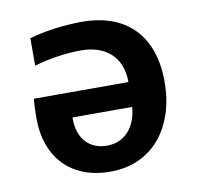

<svg xmlns="http://www.w3.org/2000/svg" viewBox="-64 -574 678 652"><g transform="rotate(-10 275.0 -248.0)"><path d="M49.8 -209.5Q49.8 -215.3 50 -223.6Q50.3 -231.9 50.5 -241Q50.8 -250 51.3 -259.5Q51.8 -269 52.7 -277.8H378.9Q378.9 -310.5 368.9 -335.4Q358.9 -360.4 340.6 -377.2Q322.3 -394 296.6 -402.8Q271 -411.6 239.7 -411.6Q203.1 -411.6 162.1 -406Q121.1 -400.4 76.7 -387.7V-482.4Q95.7 -487.8 118.2 -492.4Q140.6 -497.1 164.1 -500.2Q187.5 -503.4 211.4 -505.1Q235.4 -506.8 257.8 -506.8Q314.5 -506.8 359.4 -490.7Q404.3 -474.6 435.5 -443.1Q466.8 -411.6 483.4 -365Q500 -318.4 500 -257.8Q500 -197.3 483.4 -147.7Q466.8 -98.1 436.5 -62.7Q406.2 -27.3 363 -8.1Q319.8 11.2 266.6 11.2Q213.9 11.2 173.3 -5.1Q132.8 -21.5 105.5 -50.8Q78.1 -80.1 64 -120.6Q49.8 -161.1 49.8 -209.5ZM170.9 -192.4Q170.4 -163.1 178 -141.4Q185.5 -119.6 199.2 -105.5Q212.9 -91.3 231 -84.5Q249 -77.6 269 -77.6Q314.5 -77.6 343 -107.7Q371.6 -137.7 377 -192.4Z"/></g></svg>

Font: Code New Roman
Style: Bold
Weight: 700
Monospace: yes
Designer: Sam Radian
Foundry: Code New Roman
Version: Version 1.508 October 19, 2014